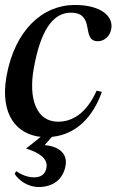

<svg xmlns="http://www.w3.org/2000/svg" viewBox="-20 -536 469 773"><path d="M135 217C193 217 234 187 244 131C253 80 214 53 160 48L189 15C290 5 356 -69 390 -166L369 -171C327 -77 269 -46 214 -46C126 -46 94 -139 116 -261C142 -407 190 -485 265 -485C367 -485 304 -370 374 -370C400 -370 423 -390 428 -420C437 -469 389 -516 281 -516C151 -516 39 -414 6 -228C-21 -72 49 5 144 15L85 62C133 77 174 100 167 139C163 165 145 178 118 178C87 178 63 165 45 153L39 164C56 192 95 217 135 217Z"/></svg>

Font: RL Madena Oblique
Style: Regular
Weight: 400
Italic angle: -10°
Designer: I Kadek Wantara Putra
Foundry: Roughlines ID
Version: Version 1.000;Glyphs 3.1.2 (3151)